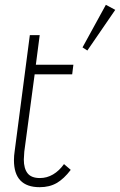

<svg xmlns="http://www.w3.org/2000/svg" viewBox="-20 -769 499 798"><path d="M38 -103Q38 -122 41 -141L104 -623H145L129 -500H285L280 -460H124L81 -139Q79 -115 79 -106Q79 -69 94.5 -49Q110 -29 146 -29Q175 -29 200.5 -44Q226 -59 246 -87L274 -63Q246 -26 216 -8.5Q186 9 145 9Q38 9 38 -103ZM420 -749 459 -728 343 -559 323 -572Z"/></svg>

Font: Bellota Light
Style: Italic
Weight: 300
Italic angle: -7.5°
Designer: Kemie Guaida
Foundry: Kemie Guaida
Version: Version 4.001